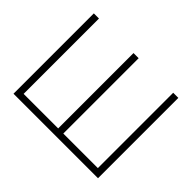

<svg xmlns="http://www.w3.org/2000/svg" viewBox="-115 -672 845 845"><g transform="rotate(45 307.5 -250.0)"><path d="M538 -500V-31H323V-500H291V-31H76V-500H44V0H570V-500Z"/></g></svg>

Font: Advent Pro ExtraLight
Style: Regular
Weight: 250
Version: Version 3.000